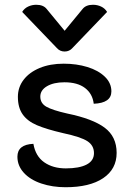

<svg xmlns="http://www.w3.org/2000/svg" viewBox="-20 -776 549 805"><path d="M53 -119Q53 -170 120 -173Q129 -121 165.5 -95.5Q202 -70 256 -70Q312 -70 343 -86Q374 -102 374 -134Q374 -166 346.5 -184Q319 -202 244 -218Q175 -234 135 -251Q95 -268 75 -296.5Q55 -325 55 -370Q55 -410 79 -441.5Q103 -473 146.5 -491Q190 -509 247 -509Q301 -509 346.5 -495Q392 -481 419.5 -454.5Q447 -428 447 -393Q447 -344 373 -341Q368 -383 336.5 -407Q305 -431 250 -431Q205 -431 177 -414.5Q149 -398 149 -371Q149 -343 174.5 -328.5Q200 -314 262 -300Q369 -278 419 -240.5Q469 -203 469 -135Q469 -67 412.5 -29Q356 9 255 9Q200 9 153.5 -6.5Q107 -22 80 -51.5Q53 -81 53 -119ZM326 -738Q340 -756 370 -756Q388 -756 404 -748.5Q420 -741 429 -726L284 -575Q271 -560 251 -560Q231 -560 218 -575L73 -726Q82 -741 98 -748.5Q114 -756 132 -756Q162 -756 176 -738L251 -647Z"/></svg>

Font: K2D Medium
Style: Regular
Weight: 500
Designer: Katatrad Aksorn Co.,Ltd.
Foundry: Cadson Demak Co.,Ltd.
Version: Version 1.000; ttfautohint (v1.6)